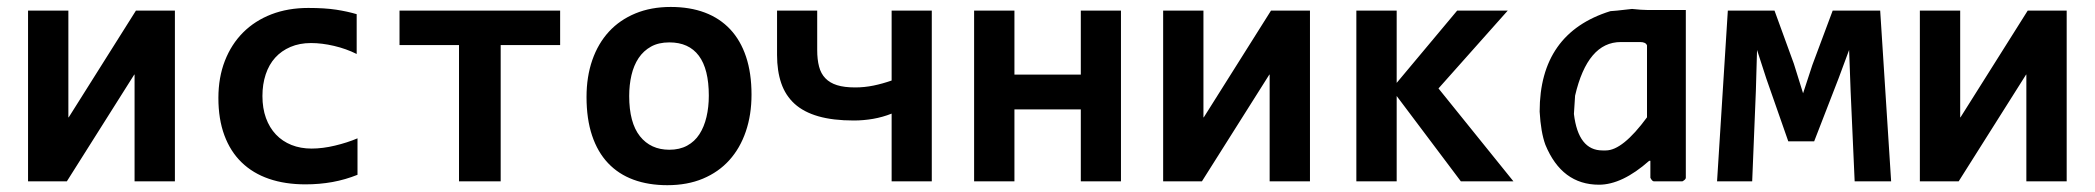

<svg xmlns="http://www.w3.org/2000/svg" viewBox="-20 -527 6088 558"><path d="M371.1 0V-310.1H370.1L174.3 0H61.5V-496.1H178.7V-186H179.7L375 -496.1H488.3V0Z M1019 -19Q983.9 -4.9 946.3 2Q908.7 8.8 867.7 8.8Q808.6 8.8 761.7 -7.3Q714.8 -23.4 682.1 -55.2Q649.4 -86.9 632.1 -133.8Q614.7 -180.7 614.7 -242.2Q614.7 -301.8 633.5 -350.1Q652.3 -398.4 686.5 -432.6Q720.7 -466.8 768.8 -485.4Q816.9 -503.9 876 -503.9Q924.3 -503.9 957.3 -498.8Q990.2 -493.7 1016.6 -485.8V-370.1Q986.3 -385.3 950.9 -393.6Q915.5 -401.9 883.8 -401.9Q850.6 -401.9 824.2 -390.6Q797.9 -379.4 779.8 -359.4Q761.7 -339.4 752.2 -310.8Q742.7 -282.2 742.7 -248Q742.7 -212.4 752.9 -184.1Q763.2 -155.8 782 -136Q800.8 -116.2 827.1 -105.7Q853.5 -95.2 885.7 -95.2Q901.4 -95.2 918.7 -97.4Q936 -99.6 953.4 -103.8Q970.7 -107.9 987.5 -113.3Q1004.4 -118.7 1019 -125Z M1435.1 -396V0H1314V-396H1141.1V-496.1H1607.9V-396Z M2164.1 -252Q2164.1 -193.4 2147.5 -144.8Q2130.9 -96.2 2099.6 -61.5Q2068.4 -26.9 2022.9 -7.8Q1977.5 11.2 1919.4 11.2Q1864.3 11.2 1820.8 -4.9Q1777.3 -21 1747.1 -53Q1716.8 -85 1700.7 -133.1Q1684.6 -181.2 1684.6 -245.1Q1684.6 -304.2 1701.4 -352.5Q1718.3 -400.9 1749.8 -435.1Q1781.2 -469.2 1826.7 -488Q1872.1 -506.8 1929.2 -506.8Q1984.9 -506.8 2028.3 -490.5Q2071.8 -474.1 2102.1 -441.9Q2132.3 -409.7 2148.2 -362.1Q2164.1 -314.5 2164.1 -252ZM2040 -249Q2040 -326.2 2011 -365Q1981.9 -403.8 1925.3 -403.8Q1894 -403.8 1872.1 -391.6Q1850.1 -379.4 1835.9 -358.2Q1821.8 -336.9 1815.2 -308.6Q1808.6 -280.3 1808.6 -248Q1808.6 -170.4 1839.8 -131.1Q1871.1 -91.8 1925.3 -91.8Q1955.1 -91.8 1977.1 -103.8Q1999 -115.7 2012.7 -137Q2026.4 -158.2 2033.2 -187Q2040 -215.8 2040 -249Z M2571.3 0V-196.8Q2545.4 -186.5 2517.3 -181.6Q2489.3 -176.8 2461.4 -176.8Q2400.9 -176.8 2358.4 -189Q2315.9 -201.2 2289.3 -225.3Q2262.7 -249.5 2250.5 -285.2Q2238.3 -320.8 2238.3 -367.2V-496.1H2355V-381.8Q2355 -354 2360.4 -333.5Q2365.7 -313 2378.7 -299.6Q2391.6 -286.1 2412.6 -279.5Q2433.6 -272.9 2465.3 -272.9Q2492.2 -272.9 2518.6 -278.3Q2544.9 -283.7 2571.3 -293V-496.1H2688V0Z M3121.1 0V-209H2928.2V0H2811V-496.1H2928.2V-310.1H3121.1V-496.1H3237.8V0Z M3669.9 0V-310.1H3668.9L3473.1 0H3360.4V-496.1H3477.5V-186H3478.5L3673.8 -496.1H3787.1V0Z M4225.6 0 4039.1 -248V0H3921.9V-496.1H4039.1V-286.1L4214.8 -496.1H4361.8L4160.6 -270L4378.4 0Z M4879.4 -498V-10.3Q4879.4 -5.4 4869.6 0H4786.6Q4781.7 0 4776.4 -10.3V-59.6H4772.9Q4694.3 9.8 4627 9.8Q4519 9.8 4471.2 -106.4Q4458 -142.6 4454.6 -202.6Q4454.6 -430.7 4660.2 -494.6Q4667.5 -494.6 4723.1 -501Q4751.5 -498 4766.6 -498ZM4554.2 -195.8Q4566.9 -89.8 4637.2 -89.8H4647Q4695.8 -89.8 4766.6 -186V-395Q4763.2 -404.8 4746.6 -404.8H4690.4Q4593.8 -404.8 4557.6 -249Z M5370.1 0 5358.4 -261.2 5354 -381.8 5323.2 -298.8 5252.4 -116.2H5177.2L5113.3 -298.8L5086.4 -381.8L5083 -263.2L5072.3 0H4970.2L5001.5 -496.1H5137.2L5193.4 -341.8L5220.2 -255.9L5247.1 -337.9L5306.2 -496.1H5444.3L5476.1 0Z M5869.1 0V-310.1H5868.2L5672.4 0H5559.6V-496.1H5676.8V-186H5677.7L5873 -496.1H5986.3V0Z"/></svg>

Font: Code New Roman
Style: Bold
Weight: 700
Monospace: yes
Designer: Sam Radian
Foundry: Code New Roman
Version: Version 1.508 October 19, 2014